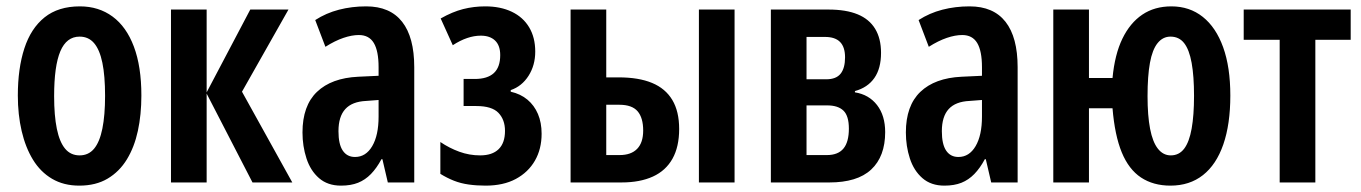

<svg xmlns="http://www.w3.org/2000/svg" viewBox="-20 -573 4274 603"><path d="M424 -273Q424 -213 413 -162Q402 -111 378.5 -72.5Q355 -34 318 -12Q281 10 229 10Q180 10 143.5 -11.5Q107 -33 83.5 -71.5Q60 -110 48 -161.5Q36 -213 36 -273Q36 -358 56.5 -421Q77 -484 120 -518.5Q163 -553 231 -553Q290 -553 333.5 -521Q377 -489 400.5 -426.5Q424 -364 424 -273ZM150 -271Q150 -210 158.5 -168.5Q167 -127 184.5 -106Q202 -85 230 -85Q258 -85 275.5 -106Q293 -127 301.5 -169Q310 -211 310 -272Q310 -335 301.5 -376Q293 -417 275.5 -437.5Q258 -458 230 -458Q189 -458 169.5 -412Q150 -366 150 -271Z M766 -543H886L740 -285L898 0H773L629 -279V0H517V-543H629V-283Z M1130 -553Q1205 -553 1243 -504.5Q1281 -456 1281 -362V0H1198L1181 -73H1178Q1163 -45 1145 -26.5Q1127 -8 1104.5 1Q1082 10 1051 10Q1009 10 982 -13.5Q955 -37 942.5 -75.5Q930 -114 930 -157Q930 -241 975.5 -284.5Q1021 -328 1105 -332L1169 -335V-362Q1169 -413 1154 -438Q1139 -463 1107 -463Q1085 -463 1058.5 -454Q1032 -445 1002 -426L970 -510Q1004 -532 1044.5 -542.5Q1085 -553 1130 -553ZM1130 -256Q1086 -254 1064.5 -230.5Q1043 -207 1043 -161Q1043 -120 1056.5 -100Q1070 -80 1095 -80Q1129 -80 1149 -114Q1169 -148 1169 -207V-259Z M1504 -553Q1552 -553 1587.5 -536Q1623 -519 1642 -487Q1661 -455 1661 -411Q1661 -368 1640 -335Q1619 -302 1584 -290V-285Q1615 -278 1636.5 -260Q1658 -242 1669.5 -215Q1681 -188 1681 -153Q1681 -105 1660 -68.5Q1639 -32 1600 -11Q1561 10 1505 10Q1477 10 1452 6.5Q1427 3 1405.5 -5.5Q1384 -14 1363 -27V-127Q1391 -108 1422.5 -96.5Q1454 -85 1488 -85Q1526 -85 1546 -104.5Q1566 -124 1566 -162Q1566 -197 1545.5 -218.5Q1525 -240 1476 -240H1436V-325H1471Q1511 -325 1531 -343.5Q1551 -362 1551 -400Q1551 -430 1535 -445.5Q1519 -461 1490 -461Q1469 -461 1447 -453.5Q1425 -446 1402 -431L1364 -515Q1401 -536 1434.5 -544.5Q1468 -553 1504 -553Z M1772 0V-543H1884V-330H1923Q1986 -330 2028 -312.5Q2070 -295 2091.5 -259Q2113 -223 2113 -168Q2113 -112 2092 -74.5Q2071 -37 2030.5 -18.5Q1990 0 1932 0ZM1926 -86Q1962 -86 1981 -105.5Q2000 -125 2000 -163Q2000 -203 1982.5 -223.5Q1965 -244 1925 -244H1884V-86ZM2175 0V-543H2287V0Z M2747 -407Q2747 -358 2726 -328Q2705 -298 2665 -287V-283Q2709 -276 2734.5 -243Q2760 -210 2760 -158Q2760 -120 2749 -90.5Q2738 -61 2716 -40.5Q2694 -20 2661 -10Q2628 0 2585 0H2401V-543H2582Q2637 -543 2673.5 -528Q2710 -513 2728.5 -482.5Q2747 -452 2747 -407ZM2646 -169Q2646 -209 2629 -225.5Q2612 -242 2578 -242H2513V-86H2577Q2612 -86 2629 -106.5Q2646 -127 2646 -169ZM2634 -393Q2634 -425 2618.5 -441Q2603 -457 2571 -457H2513V-324H2575Q2606 -324 2620 -341.5Q2634 -359 2634 -393Z M3025 -553Q3100 -553 3138 -504.5Q3176 -456 3176 -362V0H3093L3076 -73H3073Q3058 -45 3040 -26.5Q3022 -8 2999.5 1Q2977 10 2946 10Q2904 10 2877 -13.5Q2850 -37 2837.5 -75.5Q2825 -114 2825 -157Q2825 -241 2870.5 -284.5Q2916 -328 3000 -332L3064 -335V-362Q3064 -413 3049 -438Q3034 -463 3002 -463Q2980 -463 2953.5 -454Q2927 -445 2897 -426L2865 -510Q2899 -532 2939.5 -542.5Q2980 -553 3025 -553ZM3025 -256Q2981 -254 2959.5 -230.5Q2938 -207 2938 -161Q2938 -120 2951.5 -100Q2965 -80 2990 -80Q3024 -80 3044 -114Q3064 -148 3064 -207V-259Z M3844 -273Q3844 -183 3822 -119.5Q3800 -56 3758 -23Q3716 10 3656 10Q3602 10 3563.5 -15.5Q3525 -41 3503 -94.5Q3481 -148 3474 -233H3400V0H3288V-543H3400V-328H3474Q3481 -402 3505 -451.5Q3529 -501 3567.5 -527Q3606 -553 3659 -553Q3716 -553 3757.5 -520Q3799 -487 3821.5 -424.5Q3844 -362 3844 -273ZM3584 -271Q3584 -210 3592 -168.5Q3600 -127 3616.5 -106Q3633 -85 3657 -85Q3683 -85 3699 -106Q3715 -127 3722.5 -169Q3730 -211 3730 -272Q3730 -334 3722.5 -375.5Q3715 -417 3699 -437.5Q3683 -458 3656 -458Q3632 -458 3615.5 -437.5Q3599 -417 3591.5 -375.5Q3584 -334 3584 -271Z M4222 -448H4111V0H3999V-448H3886V-543H4222Z"/></svg>

Font: Noto Sans Display ExtraCondensed SemiBold
Style: Regular
Weight: 600
Width: 2
Designer: Monotype Design Team
Foundry: Monotype Imaging Inc.
Version: Version 2.003